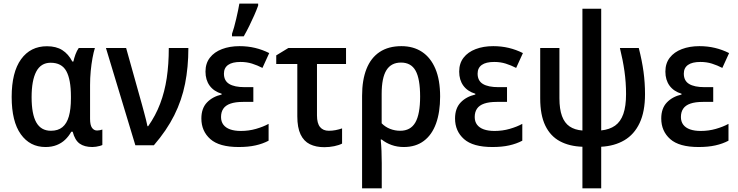

<svg xmlns="http://www.w3.org/2000/svg" viewBox="-20 -808 4106 1068"><path d="M263.2 -80.6Q302.7 -80.6 327.1 -100.6Q351.6 -120.6 363 -160.6Q374.5 -200.7 374.5 -261.2V-271.5Q374.5 -365.7 348.9 -412.4Q323.2 -459 261.7 -459Q207.5 -459 181.6 -409.7Q155.8 -360.4 155.8 -267.6Q155.8 -172.9 182.1 -126.7Q208.5 -80.6 263.2 -80.6ZM232.9 9.8Q146.5 9.8 95.7 -61.3Q44.9 -132.3 44.9 -268.6Q44.9 -406.2 97.2 -478.5Q149.4 -550.8 241.2 -550.8Q292.5 -550.8 326.4 -529.3Q360.4 -507.8 382.3 -465.8H388.2Q392.6 -485.8 400.1 -506.1Q407.7 -526.4 418 -541H507.8Q500.5 -517.6 494.4 -484.4Q488.3 -451.2 484.6 -412.6Q481 -374 481 -335V-146.5Q481 -112.3 491.7 -97.2Q502.4 -82 520 -82Q527.8 -82 535.9 -83.7Q543.9 -85.4 549.3 -87.4V-1.5Q544.9 1 535.2 3.7Q525.4 6.3 514.4 8.1Q503.4 9.8 494.1 9.8Q449.2 9.8 422.9 -9.3Q396.5 -28.3 384.3 -75.2H376.5Q362.3 -49.8 342.3 -30.8Q322.3 -11.7 295.2 -1Q268.1 9.8 232.9 9.8Z M569.3 -541H681.6L770 -225.1Q775.4 -205.6 781.2 -183.8Q787.1 -162.1 792.2 -141.6Q797.4 -121.1 800.3 -106H804.2Q845.7 -165 870.8 -231.2Q896 -297.4 907.5 -374Q918.9 -450.7 918.9 -541H1027.8Q1027.8 -434.6 1009.5 -342.5Q991.2 -250.5 949.2 -166.5Q907.2 -82.5 835.9 0H732.9Z M1389.2 -323.2V-241.2H1332Q1289.6 -241.2 1262.2 -231.7Q1234.9 -222.2 1222.2 -203.4Q1209.5 -184.6 1209.5 -157.2Q1209.5 -131.8 1222.4 -114.5Q1235.4 -97.2 1260 -88.4Q1284.7 -79.6 1319.8 -79.6Q1363.8 -79.6 1403.8 -91.1Q1443.8 -102.5 1474.1 -119.1V-25.4Q1441.9 -8.3 1401.6 0.7Q1361.3 9.8 1307.6 9.8Q1199.7 9.8 1149.9 -34.4Q1100.1 -78.6 1100.1 -148.9Q1100.1 -205.1 1131.1 -237.8Q1162.1 -270.5 1212.9 -282.2V-286.6Q1169.4 -299.8 1146.2 -331.5Q1123 -363.3 1123 -409.7Q1123 -455.6 1147.5 -487.1Q1171.9 -518.6 1214.8 -534.9Q1257.8 -551.3 1312.5 -551.3Q1357.9 -551.3 1398.9 -541.5Q1439.9 -531.7 1477.5 -512.7L1439.9 -430.2Q1411.6 -444.8 1382.1 -454.1Q1352.5 -463.4 1317.9 -463.4Q1272 -463.4 1248.8 -446.8Q1225.6 -430.2 1225.6 -398.4Q1225.6 -358.9 1254.9 -341.1Q1284.2 -323.2 1341.3 -323.2ZM1270.5 -606V-619.6Q1275.9 -634.3 1282 -656.2Q1288.1 -678.2 1293.9 -703.1Q1299.8 -728 1304.4 -750.5Q1309.1 -772.9 1311.5 -788.1H1416V-776.9Q1407.2 -752.4 1394.3 -723.1Q1381.3 -693.8 1366.5 -663.6Q1351.6 -633.3 1335.9 -606Z M1904.8 -541V-452.1H1743.2V-166Q1743.2 -122.1 1760.3 -101.3Q1777.3 -80.6 1809.1 -80.6Q1828.1 -80.6 1846.9 -84.2Q1865.7 -87.9 1882.8 -93.8V-9.3Q1866.2 -0.5 1839.4 5.1Q1812.5 10.7 1783.7 10.7Q1737.3 10.7 1703.6 -5.9Q1669.9 -22.5 1651.9 -60.3Q1633.8 -98.1 1633.8 -161.1V-452.1H1516.6V-500L1584 -541Z M2428.2 -271Q2428.2 -184.1 2405.5 -121.1Q2382.8 -58.1 2337.6 -24.2Q2292.5 9.8 2226.1 9.8Q2189.5 9.8 2158.2 -1.5Q2127 -12.7 2103.5 -31.7H2097.7Q2100.6 -3.4 2102.1 31.5Q2103.5 66.4 2103.5 99.1V239.7H1994.1V-275.4Q1994.1 -362.8 2018.6 -424.6Q2043 -486.3 2091.8 -518.8Q2140.6 -551.3 2212.9 -551.3Q2279.3 -551.3 2327.4 -519.5Q2375.5 -487.8 2401.9 -425.5Q2428.2 -363.3 2428.2 -271ZM2210.4 -460Q2155.8 -460 2129.4 -417.5Q2103 -375 2103 -285.6V-122.1Q2123 -101.6 2149.9 -91.1Q2176.8 -80.6 2206.1 -80.6Q2263.7 -80.6 2290.3 -126.7Q2316.9 -172.9 2316.9 -271Q2316.9 -369.6 2291.7 -414.8Q2266.6 -460 2210.4 -460Z M2800.3 -323.2V-241.2H2743.2Q2700.7 -241.2 2673.3 -231.7Q2646 -222.2 2633.3 -203.4Q2620.6 -184.6 2620.6 -157.2Q2620.6 -131.8 2633.5 -114.5Q2646.5 -97.2 2671.1 -88.4Q2695.8 -79.6 2731 -79.6Q2774.9 -79.6 2814.9 -91.1Q2855 -102.5 2885.3 -119.1V-25.4Q2853 -8.3 2812.7 0.7Q2772.5 9.8 2718.8 9.8Q2610.8 9.8 2561 -34.4Q2511.2 -78.6 2511.2 -148.9Q2511.2 -205.1 2542.2 -237.8Q2573.2 -270.5 2624 -282.2V-286.6Q2580.6 -299.8 2557.4 -331.5Q2534.2 -363.3 2534.2 -409.7Q2534.2 -455.6 2558.6 -487.1Q2583 -518.6 2626 -534.9Q2668.9 -551.3 2723.6 -551.3Q2769 -551.3 2810.1 -541.5Q2851.1 -531.7 2888.7 -512.7L2851.1 -430.2Q2822.8 -444.8 2793.2 -454.1Q2763.7 -463.4 2729 -463.4Q2683.1 -463.4 2659.9 -446.8Q2636.7 -430.2 2636.7 -398.4Q2636.7 -358.9 2666 -341.1Q2695.3 -323.2 2752.4 -323.2Z M3324.2 -759.3V-82.5Q3370.6 -87.4 3401.4 -109.1Q3432.1 -130.9 3447.3 -174.1Q3462.4 -217.3 3462.4 -284.7Q3462.4 -349.6 3453.6 -411.6Q3444.8 -473.6 3428.2 -541H3533.2Q3551.3 -470.2 3559.6 -408.9Q3567.9 -347.7 3567.9 -283.7Q3567.9 -187 3537.8 -123.5Q3507.8 -60.1 3452.9 -27.8Q3397.9 4.4 3324.2 8.3V239.7H3219.7V8.3Q3147 5.9 3094.2 -22.5Q3041.5 -50.8 3013.2 -109.4Q2984.9 -168 2984.9 -260.7V-541H3091.8V-261.7Q3091.8 -201.2 3106 -162.6Q3120.1 -124 3148.4 -104.7Q3176.8 -85.4 3219.7 -82V-759.3Z M3947.3 -323.2V-241.2H3890.1Q3847.7 -241.2 3820.3 -231.7Q3793 -222.2 3780.3 -203.4Q3767.6 -184.6 3767.6 -157.2Q3767.6 -131.8 3780.5 -114.5Q3793.5 -97.2 3818.1 -88.4Q3842.8 -79.6 3877.9 -79.6Q3921.9 -79.6 3961.9 -91.1Q4002 -102.5 4032.2 -119.1V-25.4Q4000 -8.3 3959.7 0.7Q3919.4 9.8 3865.7 9.8Q3757.8 9.8 3708 -34.4Q3658.2 -78.6 3658.2 -148.9Q3658.2 -205.1 3689.2 -237.8Q3720.2 -270.5 3771 -282.2V-286.6Q3727.5 -299.8 3704.3 -331.5Q3681.2 -363.3 3681.2 -409.7Q3681.2 -455.6 3705.6 -487.1Q3730 -518.6 3772.9 -534.9Q3815.9 -551.3 3870.6 -551.3Q3916 -551.3 3957 -541.5Q3998 -531.7 4035.6 -512.7L3998 -430.2Q3969.7 -444.8 3940.2 -454.1Q3910.6 -463.4 3876 -463.4Q3830.1 -463.4 3806.9 -446.8Q3783.7 -430.2 3783.7 -398.4Q3783.7 -358.9 3813 -341.1Q3842.3 -323.2 3899.4 -323.2Z"/></svg>

Font: Open Sans SemiCondensed SemiBold
Style: Regular
Weight: 600
Width: 4
Designer: Monotype Design Team
Foundry: Monotype Imaging Inc.
Version: Version 3.000